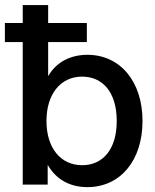

<svg xmlns="http://www.w3.org/2000/svg" viewBox="-34 -748 630 778"><path d="M319.8 10.3C454.1 10.3 543.5 -98.1 543.5 -257.8C543.5 -417 453.6 -525.9 320.3 -525.9C253.4 -525.9 195.3 -498 162.1 -440.9H161.1V-577.6H317.9V-654.8H161.1V-727.5H58.1V-654.8H-14.2V-577.6H58.1V0H159.2V-78.6H160.2C194.8 -18.6 252.4 10.3 319.8 10.3ZM298.8 -78.6C210.9 -78.6 154.3 -149.4 154.3 -257.8C154.3 -366.2 210.9 -437.5 298.8 -437.5C381.8 -437.5 439 -374.5 439 -257.8C439 -141.6 381.8 -78.6 298.8 -78.6Z"/></svg>

Font: Inteeer Medium
Style: Regular
Weight: 500
Designer: Rasmus Andersson
Foundry: rsms
Version: Version 4.001;Glyphs 3.4 (3402)